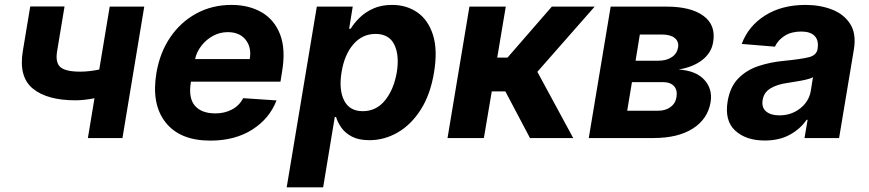

<svg xmlns="http://www.w3.org/2000/svg" viewBox="-20 -573 3606 797"><path d="M578.8 -545.5 488.3 0H344.8L372.2 -165.1Q351.9 -161.2 331.5 -158.9Q311.1 -156.6 293.3 -156.6Q175.8 -156.6 116.5 -205.1Q57.2 -253.6 74.6 -360.1L105.5 -546.2H247.9L217 -360.1Q209.2 -312.9 231 -294.2Q252.8 -275.6 312.9 -275.6Q350.9 -275.6 392 -284.4L435.4 -545.5Z M853 10.7Q726.9 10.7 667.3 -65Q607.6 -140.6 629.3 -270.2Q643.5 -354.4 686.6 -418Q729.8 -481.5 795.1 -517Q860.4 -552.6 940.7 -552.6Q1013.1 -552.6 1066.1 -522Q1119 -491.5 1142.8 -429.9Q1166.5 -368.3 1150.9 -275.6L1144.2 -234H772.7L772 -230.1Q761.7 -165.8 789.1 -134.1Q816.4 -102.3 874.3 -102.3Q912.3 -102.3 942.6 -118.3Q973 -134.2 989.7 -165.5L1127.8 -156.2Q1098.7 -80.3 1026.8 -34.8Q954.9 10.7 853 10.7ZM789.8 -327.8H1016.7Q1024.9 -376.4 999.6 -408Q974.4 -439.6 925.4 -439.6Q892.8 -439.6 864.3 -424.2Q835.9 -408.7 816.1 -383.2Q796.2 -357.6 789.8 -327.8Z M1170.1 204.5 1295.1 -545.5H1444.2L1429.3 -453.8H1435.7Q1449.2 -476.2 1472.1 -498.9Q1495 -521.7 1528.6 -537.1Q1562.1 -552.6 1607.6 -552.6Q1667.6 -552.6 1712.5 -521.5Q1757.5 -490.4 1777.3 -428.1Q1797.2 -365.8 1781.6 -272Q1766.7 -180.8 1726.7 -118.1Q1686.8 -55.4 1631.2 -23.3Q1575.6 8.9 1513.5 8.9Q1469.5 8.9 1441.4 -5.7Q1413.4 -20.2 1397.5 -42.4Q1381.7 -64.6 1375 -87.4H1369.7L1321.4 204.5ZM1397.7 -272.7Q1386 -199.9 1408.6 -155.7Q1431.1 -111.5 1485.8 -111.5Q1541.9 -111.5 1578.3 -156.4Q1614.7 -201.3 1627.1 -272.7Q1638.5 -343.8 1616.7 -388Q1594.8 -432.2 1538.7 -432.2Q1484 -432.2 1446.7 -389Q1409.4 -345.9 1397.7 -272.7Z M1837.7 0 1928.6 -545.5H2079.5L2044 -333.8H2086.6L2270.6 -545.5H2448.5L2210.6 -274.9L2359.4 0H2180L2077.8 -193.5H2021.3L1988.6 0Z M2424 0 2514.9 -545.5H2747.2Q2848 -545.5 2900.2 -507.1Q2952.4 -468.8 2940.3 -398.1Q2933.2 -353.7 2895.4 -324.2Q2857.6 -294.7 2797.2 -284.4Q2870 -279.5 2904.3 -241.1Q2938.6 -202.8 2929.7 -148.8Q2918 -79.2 2856.4 -39.6Q2794.7 0 2692.1 0ZM2583.5 -113.3H2710.9Q2742.5 -113.3 2763.3 -128.6Q2784.1 -143.8 2788 -169.7Q2793 -199.2 2777.7 -215.7Q2762.4 -232.2 2730.8 -232.2H2603.3ZM2618.3 -321H2713.1Q2746.8 -321 2768.6 -335.8Q2790.5 -350.5 2794.7 -376.1Q2798.7 -400.9 2780.7 -415.3Q2762.8 -429.7 2727.6 -429.7H2636Z M3154.5 10.3Q3076.7 10.3 3032 -30.7Q2987.2 -71.7 3000.4 -152.3Q3010.7 -213.1 3045.1 -247.9Q3079.5 -282.7 3129.1 -299Q3178.6 -315.3 3233.3 -320.3Q3305 -327.4 3337.2 -335.4Q3369.3 -343.4 3373.9 -369.3V-371.4Q3379.3 -405.2 3361.7 -423.7Q3344.1 -442.1 3305.8 -442.1Q3265.3 -442.1 3237.2 -424.4Q3209.2 -406.6 3196.7 -379.3L3058.9 -390.6Q3086.6 -465.2 3156.1 -508.9Q3225.5 -552.6 3323.9 -552.6Q3384.2 -552.6 3433.8 -533.4Q3483.3 -514.2 3509.2 -473.5Q3535.2 -432.9 3524.5 -367.9L3463.1 0H3319.6L3332.4 -75.6H3328.1Q3302.2 -37.6 3258.5 -13.7Q3214.8 10.3 3154.5 10.3ZM3215.2 -94.1Q3264.9 -94.1 3301.5 -123Q3338.1 -152 3345.5 -195L3354.8 -252.8Q3345.2 -246.8 3325.6 -242.4Q3306.1 -237.9 3284.6 -234.6Q3263.1 -231.2 3246.4 -228.3Q3205.6 -222.7 3178.1 -206Q3150.6 -189.3 3145.6 -157.3Q3141 -126.4 3160.3 -110.3Q3179.7 -94.1 3215.2 -94.1Z"/></svg>

Font: Inter UI
Style: Bold Italic
Weight: 700
Italic angle: 9.39999°
Designer: Rasmus Andersson
Foundry: rsms
Version: 3.2;8d6f07862